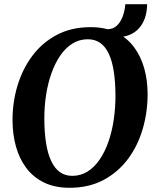

<svg xmlns="http://www.w3.org/2000/svg" viewBox="-20 -882 735 912"><path d="M310.1 10Q239.9 10 188.7 -15.2Q137.6 -40.4 104.7 -84.4Q71.8 -128.4 55.8 -186Q39.8 -243.6 39.5 -308.4Q39 -394.6 62.8 -474.2Q86.6 -553.8 133.5 -616.7Q180.5 -679.6 249.8 -716.3Q319.2 -753 410.2 -753Q481.1 -753 532.3 -727.8Q583.4 -702.6 616.3 -658.6Q649.1 -614.5 665 -557.8Q680.8 -501.1 681.1 -438Q681.6 -351 658.2 -270.5Q634.8 -190 587.9 -126.9Q540.9 -63.9 471.4 -26.9Q401.8 10 310.1 10ZM323.2 -46.7Q362.9 -46.7 395.5 -66.9Q428 -87.1 452.9 -123.5Q477.9 -159.9 494.8 -208.1Q511.8 -256.4 520.2 -313Q528.7 -369.6 528.4 -430.3Q528.1 -494.3 520.3 -543.6Q512.6 -592.9 496.7 -626.7Q480.9 -660.5 456.2 -678Q431.5 -695.5 396.8 -695.5Q357.5 -695.5 324.7 -675.4Q291.9 -655.2 267 -619.2Q242.1 -583.1 224.8 -535.1Q207.5 -487.1 198.9 -431.3Q190.3 -375.4 190.6 -315.8Q190.9 -250.8 199.1 -200.7Q207.2 -150.5 223.6 -116.3Q239.9 -82 264.7 -64.4Q289.6 -46.7 323.2 -46.7ZM575.4 -862.2H678.9Q678.2 -806.3 655.1 -768Q632.1 -729.8 590.6 -714.6Q549.1 -699.5 492.9 -712.1L487.6 -743Q515.9 -742.8 534.2 -759.4Q552.5 -776 562.6 -803.4Q572.7 -830.7 575.4 -862.2Z"/></svg>

Font: Merriweather 7pt Light
Style: Italic
Weight: 300
Italic angle: -7.8°
Designer: Eben Sorkin
Foundry: Eben Sorkin
Version: Version 2.200;gftools[0.9.31]